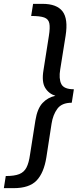

<svg xmlns="http://www.w3.org/2000/svg" viewBox="-35 -873 404 998"><path d="M186 -853Q260 -853 290 -814Q320 -775 306 -687L278 -512Q270 -464 283.5 -436.5Q297 -409 349 -409L338 -339Q286 -339 263 -307.5Q240 -276 233 -230L206 -55Q193 26 155 65.5Q117 105 36 105H-15L-5 42Q40 42 65 32Q90 22 102.5 -2Q115 -26 121 -69L149 -247Q159 -309 186.5 -338Q214 -367 253 -375Q218 -386 199.5 -417Q181 -448 191 -508L219 -686Q226 -729 221.5 -751.5Q217 -774 195 -782Q173 -790 127 -790L137 -853Z"/></svg>

Font: Bitter Medium
Style: Italic
Weight: 500
Italic angle: -9°
Designer: Sol Matas, and Bitter project Authors
Foundry: Sol Matas
Version: Version 2.001